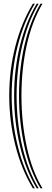

<svg xmlns="http://www.w3.org/2000/svg" viewBox="-20 -820 280 1040"><path d="M158.2 200Q96 98.2 63 -33.6Q30 -165.5 30 -301.8Q30 -439.8 63 -568.5Q96 -697.2 158.2 -800H168.5Q107.8 -698.8 75.5 -570.1Q43.2 -441.5 43.2 -301.8Q43.2 -163.8 75.5 -31.8Q107.8 100.2 168.5 200ZM179 200Q119.2 102 87.9 -30Q56.5 -162 56.5 -301.8Q56.5 -443 87.9 -571.6Q119.2 -700.2 179 -800H189.2Q131 -702 100.4 -573.4Q69.8 -444.8 69.8 -301.8Q69.8 -160.2 100.4 -28.2Q131 103.8 189.2 200ZM199.5 200Q142 105.5 112.5 -26.5Q83 -158.5 83 -301.8Q83 -446.2 112.5 -574.8Q142 -703.2 199.5 -800H210Q153.8 -705 125 -576.4Q96.2 -447.8 96.2 -301.8Q96.2 -156.5 125 -24.6Q153.8 107.2 210 200Z"/></svg>

Font: Big Shoulders Inline Display
Style: Regular
Weight: 400
Designer: Patric King
Foundry: XO Type Co
Version: Version 1.000